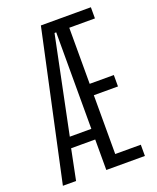

<svg xmlns="http://www.w3.org/2000/svg" viewBox="-156 -951 852 1043"><g transform="rotate(-20 270.0 -429.5)"><path d="M23.9 0 209.5 -859.4H498.5V-794.9H350.1V-470.7H489.7V-404.8H350.1V-64.9H498V0H274.9V-176.3H135.7L100.1 0ZM150.4 -237.8H274.9V-795.9L265.1 -795.4Z"/></g></svg>

Font: Antonio ExtraLight
Style: Regular
Weight: 250
Designer: Vernon Adams
Foundry: Vernon Adams
Version: Version 1.002